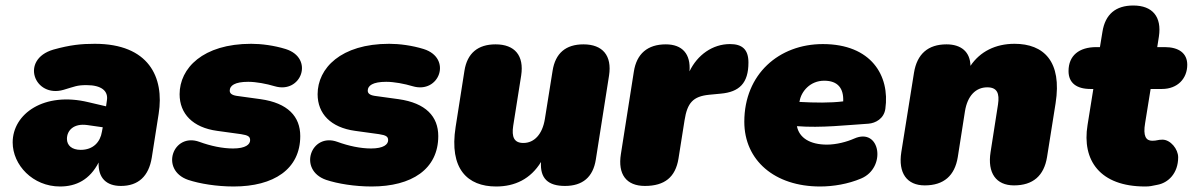

<svg xmlns="http://www.w3.org/2000/svg" viewBox="-20 -665 4336 697"><path d="M198 12C257 12 306 -13 338 -75C336 -18 367 10 419 10C482 10 520 -25 531 -93L556 -252C577 -385 520 -506 324 -506C275 -506 235 -502 174 -485C51 -449 105 -308 211 -339C252 -351 259 -356 294 -356C348 -356 374 -335 368 -300L365 -279L301 -294C140 -333 26 -252 26 -148C26 -66 99 12 198 12ZM223 -161C223 -191 247 -218 297 -211L353 -203L350 -187C344 -149 318 -121 273 -121C241 -121 223 -137 223 -161Z M828 12C974 12 1070 -51 1070 -171C1070 -242 1025 -291 926 -305L839 -317C820 -320 814 -327 814 -336C814 -354 832 -368 881 -368C910 -368 947 -361 977 -352C1074 -323 1122 -454 1017 -487C975 -500 929 -506 892 -506C716 -506 632 -417 632 -323C632 -252 680 -202 768 -190L855 -178C881 -174 888 -169 888 -156C888 -141 872 -126 826 -126C788 -126 745 -135 704 -150C608 -185 559 -48 663 -12C705 2 767 12 828 12Z M1329 12C1475 12 1571 -51 1571 -171C1571 -242 1526 -291 1427 -305L1340 -317C1321 -320 1315 -327 1315 -336C1315 -354 1333 -368 1382 -368C1411 -368 1448 -361 1478 -352C1575 -323 1623 -454 1518 -487C1476 -500 1430 -506 1393 -506C1217 -506 1133 -417 1133 -323C1133 -252 1181 -202 1269 -190L1356 -178C1382 -174 1389 -169 1389 -156C1389 -141 1373 -126 1327 -126C1289 -126 1246 -135 1205 -150C1109 -185 1060 -48 1164 -12C1206 2 1268 12 1329 12Z M1781 12C1849 12 1906 -15 1944 -77C1940 -17 1970 10 2031 10C2095 10 2133 -22 2143 -86L2191 -391C2202 -463 2168 -504 2098 -504C2034 -504 1996 -472 1986 -408L1958 -233C1949 -177 1919 -146 1880 -146C1846 -146 1837 -168 1843 -208L1872 -391C1883 -463 1849 -504 1779 -504C1715 -504 1676 -472 1666 -408L1634 -204C1610 -52 1677 12 1781 12Z M2321 10C2393 10 2432 -22 2443 -89L2465 -228C2475 -292 2496 -315 2554 -321L2596 -325C2664 -331 2697 -363 2697 -438C2697 -486 2674 -505 2630 -505C2567 -505 2512 -466 2483 -406C2488 -469 2457 -504 2397 -504C2331 -504 2291 -470 2281 -405L2234 -106C2222 -32 2254 10 2321 10Z M2957 12C3005 12 3059 3 3106 -17C3199 -56 3176 -204 3081 -162C3054 -150 3016 -140 2982 -140C2920 -140 2881 -165 2873 -207C2961 -200 3054 -211 3133 -216C3158 -218 3189 -234 3194 -270C3211 -390 3143 -505 2967 -505C2808 -505 2682 -396 2682 -223C2682 -83 2792 12 2957 12ZM2882 -295 2883 -299C2889 -333 2921 -372 2972 -372C3022 -372 3043 -344 3041 -297C2993 -291 2938 -292 2882 -295Z M3337 8C3406 8 3446 -27 3457 -95L3483 -261C3492 -317 3522 -348 3564 -348C3600 -348 3609 -326 3603 -286L3576 -113C3564 -37 3596 8 3661 8C3730 8 3770 -27 3781 -95L3812 -290C3836 -442 3769 -506 3663 -506C3594 -506 3538 -478 3503 -426C3502 -477 3469 -504 3416 -504C3349 -504 3309 -469 3298 -401L3252 -113C3240 -37 3272 8 3337 8Z M4137 12C4155 12 4161 10 4181 6C4221 -1 4257 -36 4257 -94C4257 -124 4229 -158 4200 -158C4183 -158 4180 -154 4163 -154C4140 -154 4129 -171 4137 -218L4157 -342H4198C4255 -342 4290 -380 4290 -430C4290 -472 4259 -494 4208 -494H4181L4187 -532C4198 -604 4164 -645 4094 -645C4030 -645 3992 -613 3982 -549L3973 -494H3960C3897 -494 3859 -463 3859 -407C3859 -364 3888 -342 3939 -342H3949L3928 -211C3907 -83 3973 12 4137 12Z"/></svg>

Font: SN Pro Black
Style: Italic
Weight: 900
Italic angle: -9°
Designer: Tobias Whetton
Foundry: Supernotes
Version: Version 1.001;Glyphs 3.2 (3249)